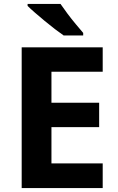

<svg xmlns="http://www.w3.org/2000/svg" viewBox="-20 -954 600 974"><path d="M501 0H90V-714H501V-590H241V-433H483V-309H241V-125H501ZM287 -934Q302 -912 322.5 -884.5Q343 -857 364.5 -831.5Q386 -806 402 -787V-774H303Q284 -787 258.5 -806.5Q233 -826 206.5 -848Q180 -870 157 -890Q134 -910 120 -924V-934Z"/></svg>

Font: Noto Sans Hanifi Rohingya
Style: Regular
Weight: 400
Designer: Monotype Design Team and DaltonMaag
Foundry: Google LLC
Version: Version 2.101